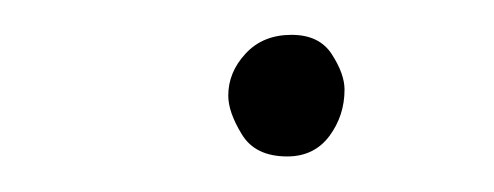

<svg xmlns="http://www.w3.org/2000/svg" viewBox="-20 -420 278 108"><path d="M108.4 -366.2Q108.4 -379.4 118.2 -389.9Q127.9 -400.4 144 -400.4Q159.7 -400.4 166.7 -389.4Q173.8 -378.4 173.8 -369.6Q173.8 -355 165.3 -343.5Q156.7 -332 141.6 -332Q123.5 -332 116 -344.5Q108.4 -356.9 108.4 -366.2Z"/></svg>

Font: Mikhak ExtraLight
Style: Regular
Weight: 200
Designer: Amin Abedi
Version: Version 3.3